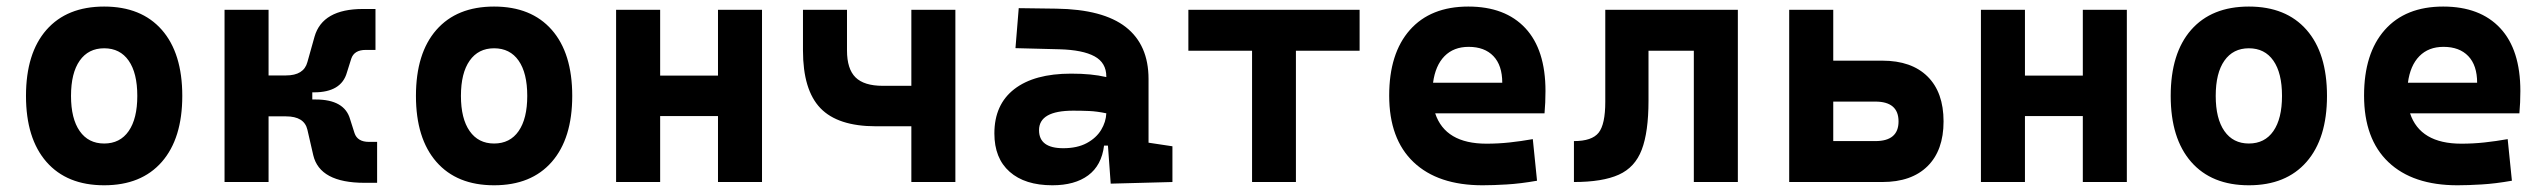

<svg xmlns="http://www.w3.org/2000/svg" viewBox="-20 -547 7657 577"><path d="M293 9.8Q181.2 9.8 119.6 -60.5Q58.1 -130.9 58.1 -258.8Q58.1 -387.2 119.6 -457.3Q181.2 -527.3 293 -527.3Q404.8 -527.3 466.3 -457.3Q527.8 -387.2 527.8 -258.8Q527.8 -130.9 466.3 -60.5Q404.8 9.8 293 9.8ZM293 -115.7Q340.8 -115.7 366.7 -153.1Q392.6 -190.4 392.6 -258.8Q392.6 -327.6 366.7 -364.7Q340.8 -401.9 293 -401.9Q245.6 -401.9 219.5 -364.7Q193.4 -327.6 193.4 -258.8Q193.4 -190.4 219.5 -153.1Q245.6 -115.7 293 -115.7Z M654.8 0V-517.6H787.1V-320.3H839.4Q893.1 -320.3 903.8 -360.4L925.3 -437Q949.2 -520 1070.8 -520H1108.4V-397H1079.1Q1044.4 -397 1035.6 -370.6L1022.5 -329.1Q1005.9 -269.5 923.8 -269.5H918.5V-248H928.7Q1015.6 -248 1032.2 -188.5L1045.4 -147Q1054.2 -120.6 1088.9 -120.6H1113.3V2.4H1075.7Q940.9 2.4 921.4 -80.6L903.8 -157.2Q894.5 -197.3 839.4 -197.3H787.1V0Z M1464.8 9.8Q1353 9.8 1291.5 -60.5Q1230 -130.9 1230 -258.8Q1230 -387.2 1291.5 -457.3Q1353 -527.3 1464.8 -527.3Q1576.7 -527.3 1638.2 -457.3Q1699.7 -387.2 1699.7 -258.8Q1699.7 -130.9 1638.2 -60.5Q1576.7 9.8 1464.8 9.8ZM1464.8 -115.7Q1512.7 -115.7 1538.6 -153.1Q1564.5 -190.4 1564.5 -258.8Q1564.5 -327.6 1538.6 -364.7Q1512.7 -401.9 1464.8 -401.9Q1417.5 -401.9 1391.4 -364.7Q1365.2 -327.6 1365.2 -258.8Q1365.2 -190.4 1391.4 -153.1Q1417.5 -115.7 1464.8 -115.7Z M2137.7 0V-198.2H1963.9V0H1831.5V-517.6H1963.9V-319.8H2137.7V-517.6H2270V0Z M2612.3 -167.5Q2498 -167.5 2445.6 -221.9Q2393.1 -276.4 2393.1 -395.5V-517.6H2525.4V-395.5Q2525.4 -339.8 2551 -314.5Q2576.7 -289.1 2632.8 -289.1H2718.8V-517.6H2851.1V0H2718.8V-167.5Z M3317.9 4.9 3309.6 -109.4H3297.9Q3290.5 -49.8 3250.2 -20Q3210 9.8 3142.6 9.8Q3060.1 9.8 3014.2 -30.8Q2968.3 -71.3 2968.3 -146Q2968.3 -232.9 3028.3 -279.3Q3088.4 -325.7 3198.7 -325.7Q3231 -325.7 3256.1 -323.2Q3281.2 -320.8 3304.7 -315.4V-316.9Q3304.7 -358.4 3269.3 -377.7Q3233.9 -397 3164.1 -398.9L3031.7 -402.3L3041.5 -522.5L3154.3 -521Q3294.9 -519 3363.3 -465.6Q3431.6 -412.1 3431.6 -309.6V-118.2L3503.4 -107.4V0ZM3304.7 -206.5Q3276.4 -212.4 3253.4 -213.4Q3230.5 -214.4 3205.1 -214.4Q3102.5 -214.4 3102.5 -155.8Q3102.5 -101.6 3175.3 -101.6Q3217.3 -101.6 3245.8 -116.9Q3274.4 -132.3 3289.1 -156.5Q3303.7 -180.7 3304.7 -206.5Z M3742.7 0V-394.5H3551.3V-517.6H4065.9V-394.5H3874.5V0Z M4435.5 9.8Q4301.3 9.8 4228 -59.8Q4154.8 -129.4 4154.8 -259.8Q4154.8 -386.7 4217 -457Q4279.3 -527.3 4392.6 -527.3Q4503.4 -527.3 4564 -462.4Q4624.5 -397.5 4624.5 -273.4Q4624.5 -238.3 4621.6 -206.5H4293Q4323.2 -115.2 4447.3 -115.2Q4482.4 -115.2 4516.6 -118.9Q4550.8 -122.6 4586.4 -128.9L4599.1 -3.9Q4549.3 4.9 4508.3 7.3Q4467.3 9.8 4435.5 9.8ZM4286.6 -298.3H4494.6Q4494.6 -350.6 4468 -378.4Q4441.4 -406.2 4393.6 -406.2Q4348.6 -406.2 4321 -378.2Q4293.5 -350.1 4286.6 -298.3Z M4710 0V-123Q4764.2 -123 4784.2 -148.2Q4804.2 -173.3 4804.2 -241.2V-517.6H5202.6V0H5070.3V-394.5H4934.1V-244.6Q4934.1 -150.4 4913.8 -97.2Q4893.6 -43.9 4844.7 -22Q4795.9 0 4710 0Z M5356.9 0V-517.6H5489.3V-364.7H5636.7Q5724.6 -364.7 5772.7 -317.1Q5820.8 -269.5 5820.8 -182.1Q5820.8 -95.2 5772.7 -47.6Q5724.6 0 5636.7 0ZM5489.3 -123H5615.7Q5685.5 -123 5685.5 -182.1Q5685.5 -241.7 5615.7 -241.7H5489.3Z M6239.3 0V-198.2H6065.4V0H5933.1V-517.6H6065.4V-319.8H6239.3V-517.6H6371.6V0Z M6738.3 9.8Q6626.5 9.8 6564.9 -60.5Q6503.4 -130.9 6503.4 -258.8Q6503.4 -387.2 6564.9 -457.3Q6626.5 -527.3 6738.3 -527.3Q6850.1 -527.3 6911.6 -457.3Q6973.1 -387.2 6973.1 -258.8Q6973.1 -130.9 6911.6 -60.5Q6850.1 9.8 6738.3 9.8ZM6738.3 -115.7Q6786.1 -115.7 6812 -153.1Q6837.9 -190.4 6837.9 -258.8Q6837.9 -327.6 6812 -364.7Q6786.1 -401.9 6738.3 -401.9Q6690.9 -401.9 6664.8 -364.7Q6638.7 -327.6 6638.7 -258.8Q6638.7 -190.4 6664.8 -153.1Q6690.9 -115.7 6738.3 -115.7Z M7365.2 9.8Q7231 9.8 7157.7 -59.8Q7084.5 -129.4 7084.5 -259.8Q7084.5 -386.7 7146.7 -457Q7209 -527.3 7322.3 -527.3Q7433.1 -527.3 7493.7 -462.4Q7554.2 -397.5 7554.2 -273.4Q7554.2 -238.3 7551.3 -206.5H7222.7Q7252.9 -115.2 7377 -115.2Q7412.1 -115.2 7446.3 -118.9Q7480.5 -122.6 7516.1 -128.9L7528.8 -3.9Q7479 4.9 7438 7.3Q7397 9.8 7365.2 9.8ZM7216.3 -298.3H7424.3Q7424.3 -350.6 7397.7 -378.4Q7371.1 -406.2 7323.2 -406.2Q7278.3 -406.2 7250.7 -378.2Q7223.1 -350.1 7216.3 -298.3Z"/></svg>

Font: Cascadia Code PL
Style: Bold
Weight: 700
Monospace: yes
Designer: Aaron Bell
Foundry: Saja Typeworks
Version: Version 2404.023; ttfautohint (v1.8.4)